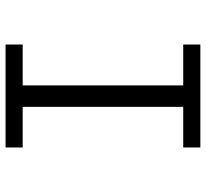

<svg xmlns="http://www.w3.org/2000/svg" viewBox="-45 -695 740 690"><g transform="rotate(-90 325.0 -350.0)"><path d="M140 0V-61.5H286V-638.5H140V-700H510V-638.5H363V-61.5H510V0Z"/></g></svg>

Font: Trispace Light
Style: Regular
Weight: 300
Designer: Tyler Finck
Foundry: Etcetera Type Company
Version: Version 1.210; ttfautohint (v1.8.3)